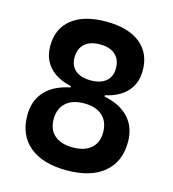

<svg xmlns="http://www.w3.org/2000/svg" viewBox="-107 -791 800 889"><g transform="rotate(15 293.0 -346.5)"><path d="M293 9.8Q177.7 9.8 114.7 -42.7Q51.8 -95.2 51.8 -190.4Q51.8 -260.7 93.3 -305.7Q134.8 -350.6 211.9 -365.7V-372.1Q144 -386.7 107.7 -426.5Q71.3 -466.3 71.3 -527.3Q71.3 -610.8 129.2 -657Q187 -703.1 293 -703.1Q398.9 -703.1 456.8 -657Q514.6 -610.8 514.6 -527.3Q514.6 -466.3 478.5 -426.5Q442.4 -386.7 375 -372.1V-365.7Q451.7 -350.6 492.9 -305.7Q534.2 -260.7 534.2 -190.4Q534.2 -95.2 471.2 -42.7Q408.2 9.8 293 9.8ZM293 -100.1Q349.6 -100.1 380.6 -127.2Q411.6 -154.3 411.6 -203.6Q411.6 -254.4 380.6 -282.7Q349.6 -311 293 -311Q236.3 -311 205.3 -282.7Q174.3 -254.4 174.3 -203.6Q174.3 -154.3 205.3 -127.2Q236.3 -100.1 293 -100.1ZM293 -421.4Q340.3 -421.4 366.2 -443.4Q392.1 -465.3 392.1 -504.4Q392.1 -547.4 366.2 -570.6Q340.3 -593.8 293 -593.8Q245.6 -593.8 219.7 -570.6Q193.8 -547.4 193.8 -504.4Q193.8 -465.3 219.7 -443.4Q245.6 -421.4 293 -421.4Z"/></g></svg>

Font: CaskaydiaCove NFP SemiBold
Style: Regular
Weight: 600
Designer: Aaron Bell
Foundry: Saja Typeworks
Version: Version 2111.001; VTT 6.35;Nerd Fonts 3.1.1